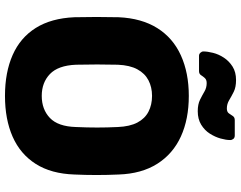

<svg xmlns="http://www.w3.org/2000/svg" viewBox="-116 -818 945 752"><g transform="rotate(90 356.0 -442.5)"><path d="M356 10Q264 10 196 -20Q128 -50 90 -110.5Q52 -171 48 -262Q47 -305 47 -348.5Q47 -392 48 -435Q52 -525 90.5 -586.5Q129 -648 197.5 -679Q266 -710 356 -710Q447 -710 515 -679Q583 -648 622 -586.5Q661 -525 664 -435Q666 -392 666 -348.5Q666 -305 664 -262Q661 -171 622.5 -110.5Q584 -50 516 -20Q448 10 356 10ZM356 -134Q409 -134 442.5 -166Q476 -198 478 -268Q480 -312 480 -351Q480 -390 478 -432Q476 -479 460.5 -508.5Q445 -538 418 -552Q391 -566 356 -566Q322 -566 295 -552Q268 -538 252 -508.5Q236 -479 234 -432Q233 -390 233 -351Q233 -312 234 -268Q237 -198 270.5 -166Q304 -134 356 -134ZM416 -745Q389 -745 371 -754Q353 -763 338.5 -771.5Q324 -780 306 -780Q293 -780 286.5 -773Q280 -766 275 -758Q270 -750 259 -750H199Q192 -750 187 -755.5Q182 -761 182 -767Q182 -783 187.5 -805Q193 -827 206.5 -847.5Q220 -868 241.5 -881.5Q263 -895 294 -895Q322 -895 340 -886Q358 -877 373 -868Q388 -859 405 -859Q419 -859 424.5 -867Q430 -875 435 -882.5Q440 -890 451 -890H511Q520 -890 524.5 -884.5Q529 -879 529 -872Q529 -856 523 -834.5Q517 -813 504 -792.5Q491 -772 469 -758.5Q447 -745 416 -745Z"/></g></svg>

Font: DVN-Rubik
Style: Bold
Weight: 700
Designer: Hubert and Fischer
Foundry: Hubert & Fischer
Version: Version 2.102